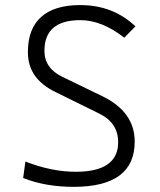

<svg xmlns="http://www.w3.org/2000/svg" viewBox="-20 -723 626 753"><path d="M269 9.8Q158.2 9.8 70.8 -24.9L79.6 -89.4Q182.6 -49.3 276.9 -49.3Q443.4 -49.3 443.4 -165.5Q443.4 -241.2 369.6 -277.3L198.2 -361.8Q144.5 -387.7 116.9 -426.3Q89.4 -464.8 89.4 -519Q89.4 -609.9 141.4 -656.5Q193.4 -703.1 294.4 -703.1Q423.3 -703.1 511.2 -619.6L467.3 -575.2Q379.4 -644 294.9 -644Q154.3 -644 154.3 -523.9Q154.3 -455.6 224.1 -421.9L380.4 -346.2Q508.3 -284.7 508.3 -167.5Q508.3 9.8 269 9.8Z"/></svg>

Font: Caskaydia Cove Light
Style: Regular
Weight: 300
Monospace: yes
Designer: Aaron Bell
Foundry: Saja Typeworks
Version: Version 4.300; ttfautohint (v1.8.3)